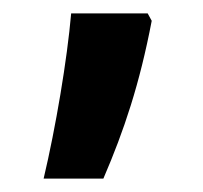

<svg xmlns="http://www.w3.org/2000/svg" viewBox="-20 -135 302 286"><path d="M200 -115H86C80 -46 63 55 45 131H134C165 59 188 -10 206 -104Z"/></svg>

Font: Noto Sans Sinhala UI ExtraCondensed SemiBold
Style: Regular
Weight: 600
Width: 2
Designer: Jelle Bosma - Monotype Design Team
Foundry: Monotype Imaging Inc.
Version: Version 2.006